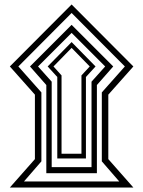

<svg xmlns="http://www.w3.org/2000/svg" viewBox="-20 -838 640 858"><path d="M576 0 464 -127V-415L576 -541L300 -818L24 -541L136 -415V-127L24 0ZM538 -541 435 -425V-117L513 -27H87L165 -117V-425L62 -541L300 -780ZM486 -541 300 -727 114 -541 187 -458V-64H413V-458ZM450 -541 389 -473V-91H211V-473L150 -541L300 -691ZM407 -541 300 -650 193 -541 236 -494V-130H364V-494ZM381 -541 344 -501V-151H255V-501L219 -541L300 -624Z"/></svg>

Font: Noto Kufi Arabic
Style: Bold
Weight: 700
Designer: Monotype Design Team, David Williams, Khaled Hosny
Foundry: Google LLC
Version: Version 2.109